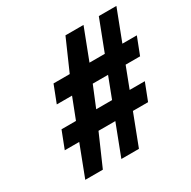

<svg xmlns="http://www.w3.org/2000/svg" viewBox="-179 -999 1167 1173"><g transform="rotate(-30 404.0 -412.5)"><path d="M314 -219H432.7L348.8 0H472.8L556.7 -219H663.7L710.6 -340H603.6L659.5 -486H761.5L808.4 -607H706.4L790.1 -825H666.1L582.4 -607H474.4L558.1 -825H430.8L335 -607H220.7L173.8 -486H281.5L224.9 -340H122.9L76 -219H178L94.2 0H218.2ZM479.6 -340H367.6L427.5 -486H535.5Z"/></g></svg>

Font: Hussar
Style: BdSuprExtOblOne
Weight: 700
Foundry: Cannot Into Space Fonts
Version: Version 2.00